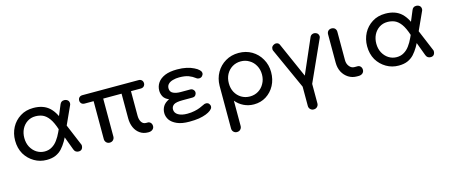

<svg xmlns="http://www.w3.org/2000/svg" viewBox="-49 -1150 4638 1983"><g transform="rotate(-15 2270.5 -158.5)"><path d="M327.1 3.9Q254.9 3.9 195.3 -31.2Q134.8 -66.4 97.7 -127.9Q61.5 -191.4 61.5 -273.4Q61.5 -348.6 94.7 -412.1Q127.9 -474.6 188.5 -512.7Q248 -550.8 329.1 -550.8Q438.5 -550.8 502 -490.2Q566.4 -428.7 596.7 -309.6Q574.2 -295.9 528.3 -266.6Q502 -348.6 470.7 -390.6Q440.4 -431.6 404.3 -447.3Q369.1 -461.9 328.1 -461.9Q278.3 -461.9 240.2 -436.5Q202.1 -411.1 180.7 -368.2Q160.2 -326.2 160.2 -274.4Q160.2 -220.7 182.6 -177.7Q206.1 -134.8 244.1 -110.4Q283.2 -85.9 329.1 -85.9Q374 -85.9 407.2 -106.4Q441.4 -126 466.8 -161.1Q493.2 -196.3 513.7 -241.2Q535.2 -286.1 553.7 -335Q566.4 -296.9 590.8 -221.7Q567.4 -174.8 543.9 -133.8Q519.5 -92.8 491.2 -61.5Q462.9 -31.2 423.8 -13.7Q383.8 3.9 327.1 3.9ZM668 4.9Q630.9 4.9 618.2 -30.3Q586.9 -113.3 525.4 -279.3Q543 -293 595.7 -335Q625 -266.6 710.9 -59.6Q712.9 -56.6 713.9 -51.8Q713.9 -46.9 713.9 -44.9Q713.9 -23.4 702.1 -8.8Q690.4 4.9 668 4.9ZM581.1 -208Q566.4 -231.4 523.4 -301.8Q544.9 -354.5 611.3 -512.7Q618.2 -530.3 629.9 -538.1Q641.6 -546.9 661.1 -545.9Q682.6 -544.9 697.3 -531.2Q710.9 -516.6 709 -495.1Q709 -493.2 708 -488.3Q707 -483.4 705.1 -480.5Q664.1 -389.6 581.1 -208Z M1001 0Q979.5 0 964.8 -14.6Q950.2 -30.3 950.2 -50.8Q950.2 -186.5 950.2 -457Q926.8 -457 854.5 -457Q833 -457 820.3 -469.7Q807.6 -483.4 807.6 -501Q807.6 -521.5 820.3 -534.2Q833 -546.9 854.5 -546.9Q1054.7 -546.9 1454.1 -546.9Q1475.6 -546.9 1488.3 -534.2Q1501 -521.5 1501 -501Q1501 -483.4 1488.3 -469.7Q1475.6 -457 1454.1 -457Q1418.9 -457 1349.6 -457Q1349.6 -391.6 1349.6 -194.3Q1349.6 -154.3 1366.2 -127Q1383.8 -99.6 1415 -99.6Q1420.9 -99.6 1433.6 -99.6Q1451.2 -99.6 1463.9 -85.9Q1476.6 -72.3 1476.6 -49.8Q1476.6 -28.3 1459 -13.7Q1442.4 0 1416 0Q1415 0 1411.1 0Q1361.3 0 1325.2 -25.4Q1288.1 -50.8 1268.6 -94.7Q1249 -138.7 1249 -194.3Q1249 -281.2 1249 -457Q1200.2 -457 1052.7 -457Q1052.7 -355.5 1052.7 -50.8Q1052.7 -30.3 1038.1 -14.6Q1023.4 0 1001 0Z M1851.6 3.9Q1770.5 3.9 1720.7 -18.6Q1669.9 -41 1645.5 -76.2Q1623 -111.3 1623 -149.4Q1623 -188.5 1642.6 -220.7Q1662.1 -252.9 1708 -274.4Q1665 -292 1648.4 -323.2Q1632.8 -353.5 1632.8 -385.7Q1632.8 -432.6 1658.2 -469.7Q1683.6 -506.8 1735.4 -529.3Q1787.1 -550.8 1866.2 -550.8Q1921.9 -550.8 1966.8 -541Q2010.7 -531.2 2043 -514.6Q2076.2 -499 2093.8 -480.5Q2105.5 -467.8 2108.4 -460Q2111.3 -451.2 2111.3 -445.3Q2111.3 -431.6 2098.6 -417Q2085.9 -402.3 2064.5 -402.3Q2059.6 -402.3 2050.8 -404.3Q2041 -407.2 2033.2 -414.1Q2004.9 -436.5 1966.8 -451.2Q1927.7 -465.8 1866.2 -465.8Q1830.1 -465.8 1799.8 -457Q1768.6 -449.2 1750 -430.7Q1731.4 -413.1 1731.4 -383.8Q1731.4 -345.7 1764.6 -330.1Q1796.9 -315.4 1840.8 -315.4Q1875 -315.4 1944.3 -315.4Q1965.8 -315.4 1977.5 -301.8Q1990.2 -289.1 1990.2 -272.5Q1990.2 -256.8 1979.5 -243.2Q1968.8 -228.5 1944.3 -228.5Q1909.2 -228.5 1840.8 -228.5Q1770.5 -228.5 1745.1 -210.9Q1719.7 -192.4 1719.7 -162.1Q1719.7 -124 1755.9 -102.5Q1792 -81.1 1851.6 -81.1Q1895.5 -81.1 1930.7 -88.9Q1964.8 -95.7 1990.2 -106.4Q2014.6 -116.2 2029.3 -124Q2041 -130.9 2048.8 -132.8Q2056.6 -134.8 2063.5 -134.8Q2085.9 -134.8 2096.7 -120.1Q2107.4 -105.5 2107.4 -93.8Q2107.4 -81.1 2102.5 -72.3Q2096.7 -63.5 2081.1 -49.8Q2063.5 -36.1 2032.2 -23.4Q2000 -10.7 1955.1 -2.9Q1910.2 3.9 1851.6 3.9Z M2298.8 234.4Q2277.3 234.4 2262.7 219.7Q2248 205.1 2248 182.6Q2248 31.2 2248 -273.4Q2249 -351.6 2285.2 -415Q2321.3 -477.5 2382.8 -513.7Q2445.3 -550.8 2523.4 -550.8Q2602.5 -550.8 2664.1 -514.6Q2726.6 -477.5 2761.7 -415Q2798.8 -351.6 2798.8 -273.4Q2798.8 -194.3 2765.6 -131.8Q2732.4 -69.3 2673.8 -32.2Q2616.2 3.9 2543 3.9Q2484.4 3.9 2434.6 -20.5Q2384.8 -44.9 2350.6 -86.9Q2350.6 2.9 2350.6 182.6Q2350.6 205.1 2335.9 219.7Q2322.3 234.4 2298.8 234.4ZM2523.4 -85.9Q2574.2 -85.9 2614.3 -110.4Q2654.3 -134.8 2676.8 -176.8Q2701.2 -219.7 2701.2 -273.4Q2701.2 -327.1 2677.7 -369.1Q2654.3 -412.1 2614.3 -435.5Q2574.2 -460.9 2523.4 -460.9Q2473.6 -460.9 2432.6 -436.5Q2392.6 -412.1 2369.1 -369.1Q2346.7 -327.1 2346.7 -273.4Q2346.7 -219.7 2369.1 -177.7Q2392.6 -134.8 2432.6 -110.4Q2473.6 -85.9 2523.4 -85.9Z M3126 -1Q3093.8 -1 3078.1 -34.2Q3010.7 -182.6 2876 -481.4Q2872.1 -490.2 2873 -499Q2873 -506.8 2875 -513.7Q2880.9 -530.3 2900.4 -540Q2911.1 -545.9 2922.9 -545.9Q2928.7 -545.9 2935.5 -543.9Q2954.1 -538.1 2960.9 -519.5Q3024.4 -377.9 3149.4 -92.8Q3137.7 -92.8 3101.6 -92.8Q3147.5 -200.2 3287.1 -519.5Q3295.9 -537.1 3314.5 -543Q3333 -548.8 3352.5 -540Q3370.1 -532.2 3376 -514.6Q3378.9 -507.8 3378.9 -501Q3378.9 -491.2 3374 -481.4Q3306.6 -332 3171.9 -34.2Q3157.2 -1 3126 -1ZM3125 213.9Q3103.5 213.9 3088.9 199.2Q3074.2 184.6 3074.2 163.1Q3074.2 85.9 3074.2 -69.3Q3074.2 -91.8 3088.9 -106.4Q3103.5 -120.1 3125 -120.1Q3148.4 -120.1 3162.1 -106.4Q3176.8 -91.8 3176.8 -69.3Q3176.8 8.8 3176.8 163.1Q3176.8 184.6 3162.1 199.2Q3148.4 213.9 3125 213.9Z M3643.6 0Q3593.8 0 3553.7 -25.4Q3513.7 -50.8 3490.2 -94.7Q3467.8 -138.7 3467.8 -194.3Q3467.8 -294.9 3467.8 -497.1Q3467.8 -518.6 3481.4 -533.2Q3496.1 -546.9 3517.6 -546.9Q3540 -546.9 3553.7 -533.2Q3567.4 -518.6 3567.4 -497.1Q3567.4 -396.5 3567.4 -194.3Q3567.4 -154.3 3589.8 -127Q3611.3 -99.6 3643.6 -99.6Q3655.3 -99.6 3677.7 -99.6Q3695.3 -99.6 3708 -85.9Q3720.7 -72.3 3720.7 -49.8Q3720.7 -28.3 3704.1 -13.7Q3687.5 0 3662.1 0Q3655.3 0 3643.6 0Z M4090.8 3.9Q4018.6 3.9 3959 -31.2Q3898.4 -66.4 3861.3 -127.9Q3825.2 -191.4 3825.2 -273.4Q3825.2 -348.6 3858.4 -412.1Q3891.6 -474.6 3952.1 -512.7Q4011.7 -550.8 4092.8 -550.8Q4202.1 -550.8 4265.6 -490.2Q4330.1 -428.7 4360.4 -309.6Q4337.9 -295.9 4292 -266.6Q4265.6 -348.6 4234.4 -390.6Q4204.1 -431.6 4168 -447.3Q4132.8 -461.9 4091.8 -461.9Q4042 -461.9 4003.9 -436.5Q3965.8 -411.1 3944.3 -368.2Q3923.8 -326.2 3923.8 -274.4Q3923.8 -220.7 3946.3 -177.7Q3969.7 -134.8 4007.8 -110.4Q4046.9 -85.9 4092.8 -85.9Q4137.7 -85.9 4170.9 -106.4Q4205.1 -126 4230.5 -161.1Q4256.8 -196.3 4277.3 -241.2Q4298.8 -286.1 4317.4 -335Q4330.1 -296.9 4354.5 -221.7Q4331.1 -174.8 4307.6 -133.8Q4283.2 -92.8 4254.9 -61.5Q4226.6 -31.2 4187.5 -13.7Q4147.5 3.9 4090.8 3.9ZM4431.6 4.9Q4394.5 4.9 4381.8 -30.3Q4350.6 -113.3 4289.1 -279.3Q4306.6 -293 4359.4 -335Q4388.7 -266.6 4474.6 -59.6Q4476.6 -56.6 4477.5 -51.8Q4477.5 -46.9 4477.5 -44.9Q4477.5 -23.4 4465.8 -8.8Q4454.1 4.9 4431.6 4.9ZM4344.7 -208Q4330.1 -231.4 4287.1 -301.8Q4308.6 -354.5 4375 -512.7Q4381.8 -530.3 4393.6 -538.1Q4405.3 -546.9 4424.8 -545.9Q4446.3 -544.9 4460.9 -531.2Q4474.6 -516.6 4472.7 -495.1Q4472.7 -493.2 4471.7 -488.3Q4470.7 -483.4 4468.8 -480.5Q4427.7 -389.6 4344.7 -208Z"/></g></svg>

Font: Abed
Style: Bold
Weight: 700
Designer: Johan Aakerlund
Version: Version 3.105